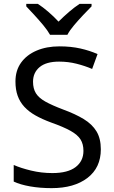

<svg xmlns="http://www.w3.org/2000/svg" viewBox="-20 -964 589 994"><path d="M502 -191Q502 -96 433 -43Q364 10 247 10Q187 10 136 1Q85 -8 51 -24V-110Q87 -94 140.5 -81Q194 -68 251 -68Q331 -68 371.5 -99Q412 -130 412 -183Q412 -218 397 -242Q382 -266 345.5 -286.5Q309 -307 244 -330Q198 -347 163.5 -366.5Q129 -386 106 -411Q83 -436 71.5 -468Q60 -500 60 -542Q60 -599 89 -639.5Q118 -680 169.5 -702Q221 -724 288 -724Q347 -724 396 -713Q445 -702 485 -684L457 -607Q420 -623 376.5 -634Q333 -645 286 -645Q219 -645 185 -616.5Q151 -588 151 -541Q151 -505 166 -481Q181 -457 215 -438Q249 -419 307 -397Q370 -374 413.5 -347.5Q457 -321 479.5 -284Q502 -247 502 -191ZM239 -784Q226 -807 204 -833.5Q182 -860 158 -886Q134 -912 116 -931V-944H176Q202 -927 230 -903Q258 -879 283 -852Q310 -879 338 -903Q366 -927 392 -944H454V-931Q435 -912 410.5 -886Q386 -860 363.5 -833.5Q341 -807 329 -784Z"/></svg>

Font: Noto Sans Ol Chiki
Style: Regular
Weight: 400
Designer: Monotype Design Team, Lewis McGuffie
Foundry: Monotype Imaging Inc.
Version: Version 2.003